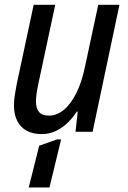

<svg xmlns="http://www.w3.org/2000/svg" viewBox="-20 -558 540 813"><path d="M156.2 9.8Q119.1 9.8 93 -4.4Q66.9 -18.6 53 -45.9Q39.1 -73.2 39.1 -112.3Q39.1 -131.8 42.7 -155.3Q46.4 -178.7 50.8 -201.7L122.6 -537.6H213.9L142.1 -201.7Q137.7 -180.7 135 -161.9Q132.3 -143.1 132.3 -127.4Q132.3 -99.1 145.5 -83.7Q158.7 -68.4 187.5 -68.4Q219.7 -68.4 249.3 -92Q278.8 -115.7 302.5 -162.4Q326.2 -209 340.3 -277.3L396 -537.6H485.8L372.1 0H299.8L309.1 -85.4H305.2Q288.6 -59.6 266.4 -38.1Q244.1 -16.6 216.6 -3.4Q189 9.8 156.2 9.8ZM101.6 235.8 146 59.1 221.7 32.2H238.8L189.5 235.8Z"/></svg>

Font: Open Sans SemiCondensed Medium
Style: Italic
Weight: 500
Width: 4
Italic angle: -12°
Designer: Monotype Design Team
Foundry: Monotype Imaging Inc.
Version: Version 3.000